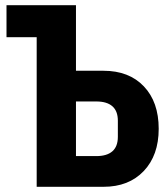

<svg xmlns="http://www.w3.org/2000/svg" viewBox="-20 -718 640 738"><path d="M121 -575H5V-698H272V-446H378Q476 -446 533 -386Q590 -326 590 -223Q590 -121 532.5 -60.5Q475 0 378 0H121ZM350 -118Q391 -118 412 -136.5Q433 -155 433 -192V-254Q433 -291 412 -309.5Q391 -328 350 -328H272V-118Z"/></svg>

Font: iA Writer Mono V
Style: Regular
Weight: 400
Designer: Mike Abbink, Paul van der Laan, Pieter van Rosmalen
Foundry: Bold Monday
Version: Version 2.000